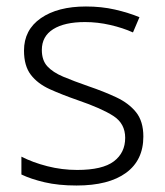

<svg xmlns="http://www.w3.org/2000/svg" viewBox="-20 -562 508 592"><path d="M422 -141Q422 -68 368.5 -29Q315 10 216 10Q160 10 117.5 0Q75 -10 46 -24V-79Q81 -61 126 -49.5Q171 -38 218 -38Q296 -38 331 -64.5Q366 -91 366 -137Q366 -181 329.5 -204.5Q293 -228 220 -253Q171 -270 133.5 -287Q96 -304 75 -331.5Q54 -359 54 -406Q54 -470 106 -506Q158 -542 245 -542Q293 -542 334.5 -532.5Q376 -523 410 -509L390 -462Q359 -476 320 -485Q281 -494 242 -494Q179 -494 144 -472Q109 -450 109 -408Q109 -376 126 -357.5Q143 -339 175 -325.5Q207 -312 253 -296Q300 -280 338.5 -262Q377 -244 399.5 -216Q422 -188 422 -141Z"/></svg>

Font: BC Sans Light
Style: Regular
Weight: 300
Designer: Monotype Design Team
Foundry: Monotype Imaging Inc.
Version: Version 2.000;GOOG;noto-source:20170915:90ef993387c0